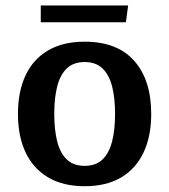

<svg xmlns="http://www.w3.org/2000/svg" viewBox="-20 -656 608 690"><path d="M284.3 13.2Q206.4 13.2 152.8 -18.5Q99.3 -50.3 71.9 -108.4Q44.5 -166.5 44.5 -246.6Q44.5 -327.1 71.9 -385.2Q99.3 -443.4 152.8 -474.8Q206.4 -506.2 284.3 -506.2Q401.5 -506.2 462.4 -437.3Q523.4 -368.4 523.4 -246.6Q523.4 -166.5 496 -108.2Q468.5 -49.9 415.5 -18.4Q362.5 13.2 284.3 13.2ZM284.3 -59.9Q324.3 -59.9 348.3 -82.9Q372.3 -105.9 382.9 -148Q393.5 -190 393.5 -246.6Q393.5 -303.6 382.9 -345.4Q372.3 -387.1 348.3 -410.1Q324.3 -433.1 284.3 -433.1Q244.3 -433.1 220.3 -410.3Q196.3 -387.5 185.6 -345.7Q175 -304 175 -246.6Q175 -189.6 185.6 -147.6Q196.3 -105.5 220.3 -82.7Q244.3 -59.9 284.3 -59.9ZM126.5 -576V-636.4H440.5L432.4 -576Z"/></svg>

Font: Andada Pro
Style: Regular
Weight: 400
Designer: Carolina Giovagnoli
Foundry: Huerta Tipografica
Version: Version 3.003